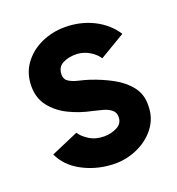

<svg xmlns="http://www.w3.org/2000/svg" viewBox="-103 -601 639 695"><g transform="rotate(-20 217.0 -253.5)"><path d="M207.5 9Q148.5 5 98 -22.5Q47.5 -50 25 -98L130.5 -143.5Q139.5 -128 163.8 -112.2Q188 -96.5 221 -96.5Q248.5 -96.5 271.2 -108.2Q294 -120 294 -145Q294 -163 281.2 -173Q268.5 -183 250 -188Q231.5 -193 214 -197Q166.5 -206.5 125.8 -226.5Q85 -246.5 60 -278.8Q35 -311 35 -356Q35 -405.5 61.2 -441.8Q87.5 -478 130 -497.5Q172.5 -517 221.5 -517Q281 -517 330.8 -492.2Q380.5 -467.5 409.5 -423L311 -364.5Q300.5 -381.5 278.8 -395Q257 -408.5 232 -410.5Q198.5 -412 175.2 -400Q152 -388 152 -359Q152 -340.5 166.8 -331.5Q181.5 -322.5 202.5 -317.8Q223.5 -313 242 -307Q286 -292.5 324.5 -271.5Q363 -250.5 386.8 -219.8Q410.5 -189 409 -146.5Q409 -98 380.2 -61.5Q351.5 -25 305.2 -6Q259 13 207.5 9Z"/></g></svg>

Font: Urbanist
Style: Bold
Weight: 700
Designer: Corey Hu
Foundry: Corey Hu
Version: Version 1.330; ttfautohint (v1.8.4.7-5d5b)